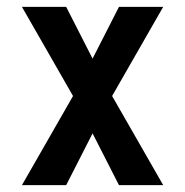

<svg xmlns="http://www.w3.org/2000/svg" viewBox="-20 -540 540 560"><path d="M44 0 193 -260 44 -520H173L250 -369L327 -520H456L307 -260L456 0H327L250 -151L173 0Z"/></svg>

Font: Iosevka SS18
Style: Bold
Weight: 700
Monospace: yes
Designer: Belleve Invis
Foundry: Belleve Invis
Version: Version 25.1.1; ttfautohint (v1.8.4)